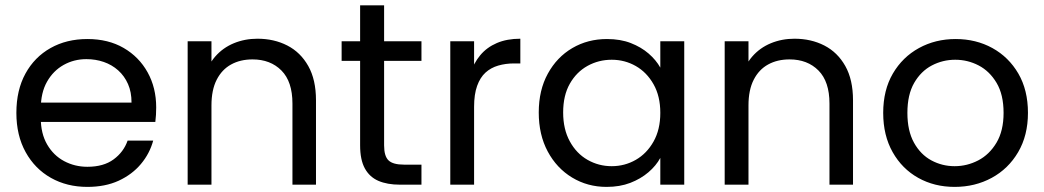

<svg xmlns="http://www.w3.org/2000/svg" viewBox="-20 -706 3993 734"><path d="M119.1 -239.9 119.9 -313.7H482.8Q483 -353.8 469.4 -384.7Q455.8 -415.6 431.8 -437Q407.7 -458.5 376.5 -469.2Q345.4 -479.9 310.2 -479.9Q262.8 -479.9 223.3 -457.8Q183.7 -435.7 159.8 -393.7Q135.9 -351.7 135.9 -290.1V-254.9Q135.9 -195.6 160.2 -153.7Q184.5 -111.8 225.1 -90.1Q265.8 -68.4 314 -68.4Q376 -68.4 414.3 -96.7Q452.7 -124.9 467.9 -168.6H565.7Q552.2 -118.9 518.7 -79Q485.2 -39 433.8 -15.2Q382.4 8.5 314 8.5Q235.9 8.5 174.7 -26Q113.4 -60.5 78 -124.4Q42.6 -188.3 42.6 -274.5Q42.6 -361.5 77.3 -424.7Q111.9 -487.8 173.2 -522.3Q234.4 -556.8 314 -556.8Q393.9 -556.8 452.7 -522.7Q511.5 -488.6 544.3 -429.5Q577.1 -370.5 577.1 -295.4Q577.1 -280.1 576.3 -267Q575.6 -253.9 573.8 -239.9Z M697.4 0V-548.3H788.4V0ZM1098 0V-310.2Q1098 -394 1056 -436.4Q1013.9 -478.9 945.3 -478.9Q898.7 -478.9 863.5 -459.5Q828.3 -440.2 808.4 -401.2Q788.4 -362.2 788.4 -302.9L763.8 -409.5Q773.6 -456.6 802.9 -490Q832.1 -523.4 873.9 -540.7Q915.8 -558 964.2 -558Q1027.7 -558 1078.4 -532Q1129 -506 1158.5 -453.6Q1188 -401.3 1188 -322.6V0Z M1356.7 -150.3V-685.6H1448.4V-150.3Q1448.4 -109 1465.4 -92.8Q1482.3 -76.6 1524.4 -76.6H1591.2V0H1508.8Q1460.6 0 1426.6 -14.6Q1392.7 -29.3 1374.7 -62.3Q1356.7 -95.3 1356.7 -150.3ZM1591.2 -473.2H1286V-548.3H1591.2Z M1792.4 -297.6 1765.1 -332.7Q1765.1 -381.7 1777.8 -423.1Q1790.5 -464.4 1815.8 -494.7Q1841 -525 1879.5 -541.5Q1918 -558 1969.2 -558V-463.5H1945.1Q1912.9 -463.5 1884.7 -455.3Q1856.5 -447.1 1836 -428.5Q1815.6 -409.9 1804 -377.7Q1792.4 -345.5 1792.4 -297.6ZM1701.4 0V-548.3H1792.4V0Z M2039.6 -276Q2039.6 -361.3 2074.3 -424.4Q2108.9 -487.6 2167.9 -522.2Q2226.9 -556.8 2300.4 -556.8Q2351.8 -556.8 2391.4 -541.4Q2431.1 -525.9 2459.6 -501.3Q2488.1 -476.6 2504.3 -447.5V-548.3H2595.8V0H2504.3V-102.3Q2488.1 -72.4 2458.8 -47.4Q2429.6 -22.4 2389.6 -6.9Q2349.5 8.5 2298.9 8.5Q2226.1 8.5 2167.1 -27.3Q2108.1 -63 2073.9 -126.9Q2039.6 -190.8 2039.6 -276ZM2504.3 -274.5Q2504.3 -338.2 2478.5 -383.8Q2452.7 -429.5 2410.5 -453.6Q2368.3 -477.6 2318.5 -477.6Q2268.7 -477.6 2226.2 -454.2Q2183.8 -430.7 2158.4 -386Q2132.9 -341.2 2132.9 -276Q2132.9 -211.9 2158.4 -165.5Q2183.8 -119.1 2226.2 -94.9Q2268.7 -70.7 2318.5 -70.7Q2368.3 -70.7 2410.5 -94.9Q2452.7 -119.1 2478.5 -165Q2504.3 -210.9 2504.3 -274.5Z M2750.4 0V-548.3H2841.4V0ZM3151 0V-310.2Q3151 -394 3109 -436.4Q3066.9 -478.9 2998.3 -478.9Q2951.7 -478.9 2916.5 -459.5Q2881.3 -440.2 2861.4 -401.2Q2841.4 -362.2 2841.4 -302.9L2816.8 -409.5Q2826.6 -456.6 2855.9 -490Q2885.1 -523.4 2926.9 -540.7Q2968.8 -558 3017.2 -558Q3080.7 -558 3131.4 -532Q3182 -506 3211.5 -453.6Q3241 -401.3 3241 -322.6V0Z M3629.4 8.5Q3552.2 8.5 3490.4 -26Q3428.6 -60.5 3392.5 -124.4Q3356.4 -188.3 3356.4 -274.5Q3356.4 -361.5 3393.3 -424.7Q3430.2 -487.8 3493.1 -522.3Q3556 -556.8 3633.2 -556.8Q3711.2 -556.8 3773.8 -522.3Q3836.3 -487.8 3873.1 -424.7Q3909.8 -361.5 3909.8 -274.5Q3909.8 -188.3 3872.3 -124.4Q3834.8 -60.5 3771.1 -26Q3707.5 8.5 3629.4 8.5ZM3629.4 -70.7Q3677.1 -70.7 3719.8 -92.9Q3762.4 -115.1 3789.5 -160.5Q3816.6 -205.9 3816.6 -274.5Q3816.6 -344.1 3789.9 -389.1Q3763.2 -434 3721.3 -455.8Q3679.4 -477.6 3631.7 -477.6Q3584.1 -477.6 3542.4 -455.8Q3500.8 -434 3474.8 -389.1Q3448.9 -344.1 3448.9 -274.5Q3448.9 -205.9 3474.1 -160.5Q3499.3 -115.1 3540.5 -92.9Q3581.8 -70.7 3629.4 -70.7Z"/></svg>

Font: Poppins Variable
Style: Regular
Weight: 100
Designer: Jonny Pinhorn
Foundry: Indian Type Foundry
Version: Version 6.000